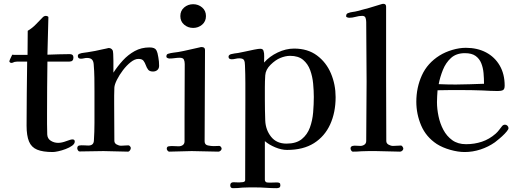

<svg xmlns="http://www.w3.org/2000/svg" viewBox="-20 -792 2699 1004"><path d="M371 -52Q371 -40 357 -30Q343 -20 323 -12.5Q303 -5 284.5 -1Q266 3 256 3Q204 3 174 -9.5Q144 -22 131.5 -52.5Q119 -83 119 -135Q119 -218 120 -302Q121 -386 122 -470H78Q74 -470 70.5 -470Q67 -470 62 -469Q56 -469 50.5 -466Q45 -463 39 -463Q36 -463 32.5 -465.5Q29 -468 29 -471Q29 -475 35.5 -488.5Q42 -502 44 -506Q47 -505 55 -505H124L125 -631Q149 -645 168 -665Q187 -685 206 -704Q213 -709 219 -709Q223 -709 228.5 -707Q234 -705 233 -700L228 -506Q257 -507 286.5 -508Q316 -509 345 -509Q364 -509 364 -491Q364 -470 343 -470H228Q227 -402 226.5 -334Q226 -266 226 -198Q226 -171 226 -143.5Q226 -116 227 -89Q228 -67 245.5 -56Q263 -45 284 -45Q303 -45 326.5 -54Q350 -63 359 -63Q371 -63 371 -52Z M812 -448Q812 -434 803 -426Q794 -418 780 -418Q762 -418 754.5 -428Q747 -438 742.5 -451Q738 -464 730.5 -474Q723 -484 704 -484Q685 -484 663.5 -467Q642 -450 623 -425Q604 -400 591.5 -375Q579 -350 578 -334Q577 -313 577 -291.5Q577 -270 577 -249Q577 -201 577.5 -152.5Q578 -104 578 -56Q578 -43 590 -36.5Q602 -30 613 -30Q623 -30 632 -31Q641 -32 651 -32Q656 -32 660 -27Q664 -22 664 -18Q664 -12 659.5 -5.5Q655 1 649 1Q617 1 585 -0.5Q553 -2 521 -2Q490 -2 459 -1Q428 0 396 0Q391 0 387.5 -6Q384 -12 384 -16Q384 -29 394 -31Q405 -33 418 -32Q431 -31 442 -31Q470 -31 471 -57Q474 -103 474 -149Q474 -195 474 -241V-315Q474 -350 473.5 -385Q473 -420 470 -455Q469 -472 461 -480.5Q453 -489 435 -489Q427 -489 419 -487Q411 -485 403 -485Q387 -485 387 -499Q387 -508 396 -511Q406 -515 417.5 -516Q429 -517 439 -519Q479 -525 516 -534Q519 -534 533 -537.5Q547 -541 548 -541Q562 -541 569 -529Q571 -526 572 -510Q573 -494 573 -473.5Q573 -453 573 -435.5Q573 -418 573 -412Q595 -446 622.5 -476Q650 -506 684.5 -525Q719 -544 762 -544Q790 -544 797.5 -529.5Q805 -515 808 -492Q810 -482 811 -470.5Q812 -459 812 -448Z M1139 -15Q1139 -9 1133.5 -4Q1128 1 1122 1Q1087 1 1052 -0.5Q1017 -2 982 -2Q953 -2 923.5 -0.5Q894 1 865 1Q860 1 856 -4.5Q852 -10 852 -14Q852 -26 863 -27Q875 -29 888.5 -28Q902 -27 914 -27Q927 -27 936 -33.5Q945 -40 945 -53V-183L946 -457Q946 -471 941.5 -480.5Q937 -490 920 -490Q907 -490 893.5 -488Q880 -486 866 -486Q862 -486 856 -488.5Q850 -491 850 -496Q850 -509 860 -511Q873 -515 886 -516.5Q899 -518 912 -520Q940 -525 967.5 -531.5Q995 -538 1023 -544Q1029 -546 1034 -546Q1052 -546 1052 -531Q1052 -412 1051 -292.5Q1050 -173 1050 -53Q1050 -35 1067 -31.5Q1084 -28 1097 -28Q1105 -28 1112.5 -28.5Q1120 -29 1127 -29Q1131 -29 1135 -24Q1139 -19 1139 -15ZM1057 -708Q1057 -680 1037 -663Q1017 -646 990 -646Q963 -646 943 -663Q923 -680 923 -708Q923 -736 943 -753Q963 -770 990 -770Q1017 -770 1037 -753Q1057 -736 1057 -708Z M1621 -285Q1621 -317 1617.5 -354.5Q1614 -392 1602 -425Q1590 -458 1565 -479Q1540 -500 1497 -500Q1484 -500 1471 -497Q1458 -494 1446 -489Q1421 -479 1395 -453.5Q1369 -428 1367 -398Q1365 -367 1365 -334.5Q1365 -302 1365 -270Q1365 -243 1365.5 -216Q1366 -189 1367 -162Q1369 -113 1397.5 -77Q1426 -41 1478 -41Q1529 -41 1558 -64.5Q1587 -88 1600.5 -125Q1614 -162 1617.5 -204.5Q1621 -247 1621 -285ZM1735 -284Q1735 -204 1706.5 -141.5Q1678 -79 1622 -43.5Q1566 -8 1481 -8Q1452 -8 1419.5 -21.5Q1387 -35 1365 -54Q1365 -4 1365 46.5Q1365 97 1365 147Q1365 156 1371 160Q1373 162 1380.5 162.5Q1388 163 1392 163Q1401 163 1410 162.5Q1419 162 1428 162Q1436 162 1441 164.5Q1446 167 1446 176Q1446 186 1440.5 189Q1435 192 1426 192Q1399 192 1372 190Q1345 188 1317 188Q1300 188 1282.5 188Q1265 188 1248 189Q1224 192 1198 192Q1184 192 1184 177Q1184 161 1201 161Q1209 161 1216 161.5Q1223 162 1230 162Q1236 162 1249 160.5Q1262 159 1262 150Q1262 46 1262.5 -57.5Q1263 -161 1263 -264Q1263 -311 1263 -357.5Q1263 -404 1261 -450Q1261 -468 1256 -477.5Q1251 -487 1231 -487Q1221 -487 1211 -484.5Q1201 -482 1191 -482Q1185 -482 1180 -485Q1175 -488 1175 -495Q1175 -501 1179.5 -504.5Q1184 -508 1189 -509Q1197 -511 1206.5 -512.5Q1216 -514 1225 -515Q1238 -517 1262 -522.5Q1286 -528 1309 -532.5Q1332 -537 1341 -537Q1355 -537 1358 -526Q1362 -514 1361.5 -497.5Q1361 -481 1361 -469V-465Q1389 -497 1432 -517.5Q1475 -538 1518 -538Q1589 -538 1637.5 -502Q1686 -466 1710.5 -408Q1735 -350 1735 -284Z M2089 -15Q2089 -9 2083.5 -4Q2078 1 2072 1Q2041 1 2009 -0.5Q1977 -2 1945 -2Q1926 -2 1907.5 -2Q1889 -2 1870 -1Q1859 0 1848 0.5Q1837 1 1826 1Q1820 1 1816.5 -5Q1813 -11 1813 -16Q1813 -26 1824 -29Q1833 -31 1843.5 -30Q1854 -29 1864 -29Q1876 -29 1885.5 -35.5Q1895 -42 1895 -55Q1895 -132 1896 -210Q1897 -288 1897 -365Q1897 -443 1896 -521Q1895 -599 1895 -677Q1895 -688 1891.5 -698.5Q1888 -709 1874 -709Q1857 -709 1840 -704Q1823 -699 1805 -699Q1802 -699 1796 -701Q1790 -703 1790 -707Q1790 -720 1799 -723Q1811 -728 1824 -729.5Q1837 -731 1848 -734Q1880 -742 1911.5 -751Q1943 -760 1974 -770Q1977 -771 1979.5 -771.5Q1982 -772 1985 -772Q1999 -772 1999 -757Q1999 -729 1999 -700.5Q1999 -672 1999 -643V-375Q1999 -296 1999.5 -215.5Q2000 -135 2000 -55Q2000 -42 2012 -35.5Q2024 -29 2035 -29Q2046 -29 2056.5 -30Q2067 -31 2077 -31Q2081 -31 2085 -25Q2089 -19 2089 -15Z M2511 -354Q2511 -382 2508.5 -410Q2506 -438 2496.5 -461.5Q2487 -485 2467 -499.5Q2447 -514 2411 -514Q2366 -514 2338.5 -489Q2311 -464 2296 -426.5Q2281 -389 2274 -352Q2296 -351 2318.5 -350.5Q2341 -350 2363 -350Q2400 -350 2437 -351.5Q2474 -353 2511 -354ZM2639 -122Q2639 -119 2637 -115Q2632 -106 2619 -92.5Q2606 -79 2591.5 -67Q2577 -55 2568 -48Q2534 -24 2493 -10.5Q2452 3 2410 3Q2375 3 2334.5 -8.5Q2294 -20 2264 -39Q2208 -76 2182.5 -135.5Q2157 -195 2157 -260Q2157 -334 2186 -398Q2215 -462 2279 -502Q2308 -520 2345 -531Q2382 -542 2416 -542Q2476 -542 2521.5 -518Q2567 -494 2593 -449.5Q2619 -405 2619 -344Q2619 -325 2609.5 -320.5Q2600 -316 2583 -316Q2563 -316 2543 -317Q2523 -318 2503 -319Q2476 -320 2449.5 -320.5Q2423 -321 2397 -321Q2365 -321 2332.5 -321Q2300 -321 2268 -320Q2267 -304 2266 -289Q2265 -274 2265 -258Q2265 -223 2273 -184.5Q2281 -146 2298.5 -113Q2316 -80 2345 -59Q2374 -38 2417 -38Q2461 -38 2500 -51Q2539 -64 2572 -93Q2582 -102 2589.5 -112Q2597 -122 2605 -132Q2611 -140 2621 -140Q2628 -140 2633.5 -134.5Q2639 -129 2639 -122Z"/></svg>

Font: Kaisei Opti Medium
Style: Regular
Weight: 500
Designer: Font-Kai, 金井和夫
Foundry: KAZUO KANAI
Version: Version 5.003